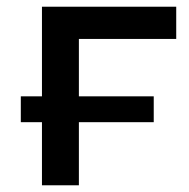

<svg xmlns="http://www.w3.org/2000/svg" viewBox="-20 -552 563 572"><path d="M215 -188H438V-265H215V-436H505V-532H105V-265H42V-188H105V0H215Z"/></svg>

Font: Montserrat-Alt1 SemBd
Style: Regular
Weight: 600
Designer: Differentunic
Foundry: Differentunic
Version: Version 7.222